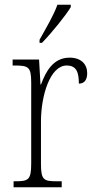

<svg xmlns="http://www.w3.org/2000/svg" viewBox="-20 -786 398 806"><path d="M146 -619V-606H156C198 -649 256 -721 277 -756V-766H221C205 -721 175 -671 146 -619ZM37 0H239V-25H220C163 -25 152 -30 152 -99V-276C152 -384 190 -511 260 -511C302 -511 311 -481 311 -435C336 -435 346 -453 346 -479C346 -516 321 -544 272 -544C203 -544 172 -485 152 -431H150L144 -536H33V-511H39C100 -511 111 -506 111 -438V-100C111 -30 99 -25 43 -25H37Z"/></svg>

Font: Noto Serif Thai Condensed ExtraLight
Style: Regular
Weight: 200
Width: 3
Designer: Monotype Design Team
Foundry: Monotype Imaging Inc.
Version: Version 2.002